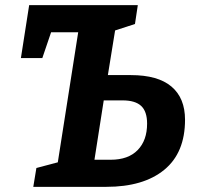

<svg xmlns="http://www.w3.org/2000/svg" viewBox="-20 -724 771 744"><path d="M487 -433Q592 -433 644.5 -388.5Q697 -344 697 -260Q697 -132 616.5 -66Q536 0 392 0H109L121 -73L204 -95L283 -599H178L144 -499H61L93 -704H514L503 -631L426 -606L398 -433ZM409 -105Q477 -105 513.5 -142.5Q550 -180 550 -245Q550 -292 527 -313.5Q504 -335 455 -335H382L346 -105Z"/></svg>

Font: Bitter Pro
Style: Bold Italic
Weight: 700
Italic angle: -9°
Designer: Sol Matas, and Bitter project Authors
Foundry: Sol Matas
Version: Version 1.010